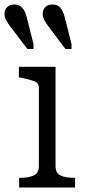

<svg xmlns="http://www.w3.org/2000/svg" viewBox="-42 -834 387 854"><path d="M246 -757 276 -638V-616H249L176 -713Q163 -730 155.5 -744Q148 -758 148 -773Q148 -791 159.5 -802.5Q171 -814 191 -814Q214 -814 226.5 -799.5Q239 -785 246 -757ZM77 -757 107 -638V-616H80L6 -713Q-7 -730 -14.5 -744Q-22 -758 -22 -773Q-22 -791 -10 -802.5Q2 -814 21 -814Q44 -814 57 -799.5Q70 -785 77 -757ZM205 -537V-96Q205 -64 227.5 -53.5Q250 -43 289 -43H292V0H43V-43H46Q85 -43 108 -53.5Q131 -64 131 -96V-443Q131 -465 111.5 -472.5Q92 -480 53 -488L42 -490V-537Z"/></svg>

Font: Roboto Serif 20pt Light
Style: Regular
Weight: 300
Version: Version 1.008